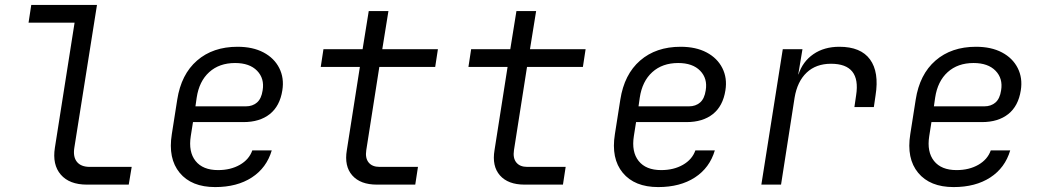

<svg xmlns="http://www.w3.org/2000/svg" viewBox="-20 -750 4240 780"><path d="M333 0Q262 0 227 -40.5Q192 -81 203 -150L283 -658H96L107 -730H374L282 -150Q276 -113 292.5 -92.5Q309 -72 345 -72H515L503 0Z M854 10Q758 10 710 -48Q662 -106 678 -205L700 -345Q716 -448 780.5 -504Q845 -560 945 -560Q1007 -560 1050.5 -537Q1094 -514 1114.5 -473.5Q1135 -433 1127 -383Q1117 -319 1076 -286.5Q1035 -254 969 -254H764L755 -197Q745 -133 774.5 -96Q804 -59 866 -59Q917 -59 954.5 -80.5Q992 -102 1005 -139H1084Q1063 -68 1003 -29Q943 10 854 10ZM774 -318H979Q1006 -318 1024 -333.5Q1042 -349 1047 -383Q1055 -431 1024.5 -462.5Q994 -494 935 -494Q871 -494 830 -457Q789 -420 779 -353Z M1511 0Q1444 0 1411 -37.5Q1378 -75 1389 -140L1442 -478H1283L1294 -550H1453L1478 -705H1558L1533 -550H1759L1748 -478H1521L1468 -140Q1463 -108 1477.5 -90Q1492 -72 1522 -72H1678L1667 0Z M2111 0Q2044 0 2011 -37.5Q1978 -75 1989 -140L2042 -478H1883L1894 -550H2053L2078 -705H2158L2133 -550H2359L2348 -478H2121L2068 -140Q2063 -108 2077.5 -90Q2092 -72 2122 -72H2278L2267 0Z M2654 10Q2558 10 2510 -48Q2462 -106 2478 -205L2500 -345Q2516 -448 2580.5 -504Q2645 -560 2745 -560Q2807 -560 2850.5 -537Q2894 -514 2914.5 -473.5Q2935 -433 2927 -383Q2917 -319 2876 -286.5Q2835 -254 2769 -254H2564L2555 -197Q2545 -133 2574.5 -96Q2604 -59 2666 -59Q2717 -59 2754.5 -80.5Q2792 -102 2805 -139H2884Q2863 -68 2803 -29Q2743 10 2654 10ZM2574 -318H2779Q2806 -318 2824 -333.5Q2842 -349 2847 -383Q2855 -431 2824.5 -462.5Q2794 -494 2735 -494Q2671 -494 2630 -457Q2589 -420 2579 -353Z M3073 0 3160 -550H3240L3223 -448H3224Q3241 -500 3284.5 -530Q3328 -560 3390 -560Q3477 -560 3514.5 -508.5Q3552 -457 3537 -363L3530 -315H3451L3458 -363Q3478 -491 3356 -491Q3295 -491 3257 -455Q3219 -419 3208 -353L3153 0Z M3854 10Q3758 10 3710 -48Q3662 -106 3678 -205L3700 -345Q3716 -448 3780.5 -504Q3845 -560 3945 -560Q4007 -560 4050.5 -537Q4094 -514 4114.5 -473.5Q4135 -433 4127 -383Q4117 -319 4076 -286.5Q4035 -254 3969 -254H3764L3755 -197Q3745 -133 3774.5 -96Q3804 -59 3866 -59Q3917 -59 3954.5 -80.5Q3992 -102 4005 -139H4084Q4063 -68 4003 -29Q3943 10 3854 10ZM3774 -318H3979Q4006 -318 4024 -333.5Q4042 -349 4047 -383Q4055 -431 4024.5 -462.5Q3994 -494 3935 -494Q3871 -494 3830 -457Q3789 -420 3779 -353Z"/></svg>

Font: JetBrains Mono NL Light
Style: Italic
Weight: 300
Italic angle: -9°
Designer: Philipp Nurullin, Konstantin Bulenkov
Foundry: JetBrains
Version: Version 2.304; ttfautohint (v1.8.4.7-5d5b)